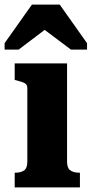

<svg xmlns="http://www.w3.org/2000/svg" viewBox="-31 -816 399 836"><path d="M229 -796H108L-11 -628V-600H50L206 -718L122 -717L278 -600H348V-628ZM261 -540V-112Q261 -84 275.5 -74Q290 -64 314 -64H317V0H33V-64H35Q60 -64 74 -74Q88 -84 88 -112V-432Q88 -448 76.5 -454Q65 -460 41 -466L33 -468V-540Z"/></svg>

Font: Roboto Serif SemiCondensed
Style: Bold
Weight: 700
Width: 4
Designer: Greg Gazdowicz
Foundry: Commercial Type
Version: Version 1.007